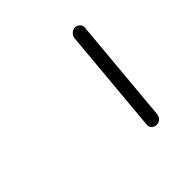

<svg xmlns="http://www.w3.org/2000/svg" viewBox="-70 -632 240 240"><g transform="rotate(-45 50.5 -511.5)"><path d="M92.6 -591.5Q96.3 -591.5 98.9 -588.7Q101.5 -585.9 101.1 -582.2L88.5 -442.2Q88.1 -438.5 85.4 -435.7Q82.6 -433 78.5 -433Q74.8 -433 72.2 -435.6Q69.6 -438.1 70 -442.2L82.6 -582.2Q83 -585.9 85.9 -588.7Q88.9 -591.5 92.6 -591.5Z"/></g></svg>

Font: 26F Galaxy Sans Hairline
Style: Italic
Weight: 50
Italic angle: -5°
Designer: C₂₉H₂₅N₃O₅
Version: Version 1.200